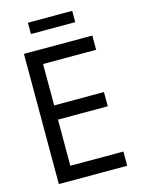

<svg xmlns="http://www.w3.org/2000/svg" viewBox="-128 -942 757 1017"><g transform="rotate(-15 250.0 -434.0)"><path d="M128 -806H371V-868H128ZM65 0H440V-78H149V-331H422V-409H149V-636H440V-714H65Z"/></g></svg>

Font: Noto Sans Mono ExtraCondensed
Style: Regular
Weight: 400
Width: 2
Designer: Monotype Design Team
Foundry: Monotype Imaging Inc.
Version: Version 2.014